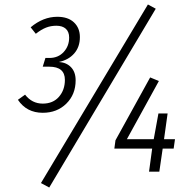

<svg xmlns="http://www.w3.org/2000/svg" viewBox="-20 -767 867 858"><path d="M337 -601Q337 -557 311.5 -528Q286 -499 243 -490Q277 -488 297.5 -466.5Q318 -445 318 -408Q318 -345 276.5 -304Q235 -263 171 -263Q99 -263 60 -321L92 -344Q123 -304 171 -304Q217 -304 243.5 -334.5Q270 -365 270 -410Q270 -469 200 -469H171L183 -508H201Q240 -508 264.5 -534.5Q289 -561 289 -599Q289 -625 274 -638.5Q259 -652 232 -652Q207 -652 185.5 -643.5Q164 -635 140 -616L117 -645Q173 -692 236 -692Q284 -692 310.5 -667Q337 -642 337 -601ZM641 -747 676 -728 200 71 163 51ZM762 -145 756 -103H707L692 0H646L660 -103H491L496 -140L651 -421L690 -405L547 -145H667L688 -260H729L713 -145Z"/></svg>

Font: Fira Sans Condensed Light
Style: Italic
Weight: 300
Width: 3
Italic angle: -8°
Designer: Carrois Corporate & Edenspiekermann AG
Foundry: Carrois Corporate GbR & Edenspiekermann AG
Version: Version 4.203